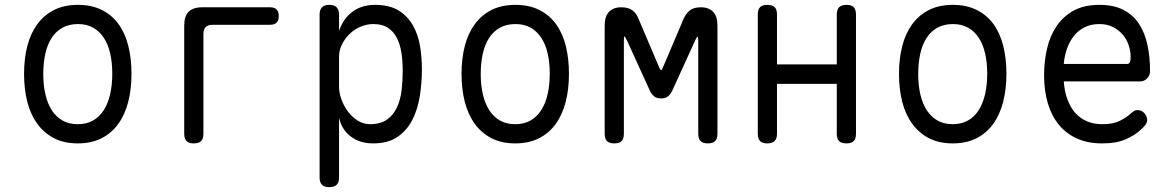

<svg xmlns="http://www.w3.org/2000/svg" viewBox="-20 -580 4840 790"><path d="M300 10Q244 10 203 -11Q162 -32 134 -70Q106 -108 92.5 -160.5Q79 -213 79 -276Q79 -339 92.5 -391Q106 -443 133.5 -480.5Q161 -518 202.5 -539Q244 -560 301 -560Q357 -560 399 -539Q441 -518 468 -480.5Q495 -443 508 -391Q521 -339 521 -277Q521 -213 507.5 -160.5Q494 -108 466.5 -70Q439 -32 397.5 -11Q356 10 300 10ZM300 -69Q336 -69 362.5 -84Q389 -99 406.5 -126Q424 -153 433 -191.5Q442 -230 442 -277Q442 -322 433.5 -359.5Q425 -397 407.5 -424Q390 -451 363.5 -466Q337 -481 301 -481Q264 -481 237 -466Q210 -451 192.5 -424Q175 -397 166.5 -359Q158 -321 158 -275Q158 -229 167 -191Q176 -153 193.5 -126Q211 -99 237.5 -84Q264 -69 300 -69Z M777 10Q757 10 747.5 0.5Q738 -9 738 -30V-475Q738 -513 756 -531.5Q774 -550 812 -550H1091Q1109 -550 1118 -541Q1127 -532 1127 -514Q1127 -496 1118 -487Q1109 -478 1091 -478H854Q836 -478 826.5 -468.5Q817 -459 817 -441V-30Q817 -9 807.5 0.5Q798 10 777 10Z M1335 -560Q1355 -560 1365 -550Q1375 -540 1375 -520V-453Q1383 -476 1395.5 -495Q1408 -514 1426 -528.5Q1444 -543 1468 -551.5Q1492 -560 1523 -560Q1583 -560 1620.5 -536.5Q1658 -513 1679.5 -474.5Q1701 -436 1708.5 -389Q1716 -342 1716 -294Q1716 -240 1707.5 -185.5Q1699 -131 1677 -87.5Q1655 -44 1616 -17Q1577 10 1515 10Q1460 10 1422.5 -19Q1385 -48 1375 -96V150Q1375 171 1365 180.5Q1355 190 1335 190Q1315 190 1305 180.5Q1295 171 1295 150V-520Q1295 -540 1305 -550Q1315 -560 1335 -560ZM1516 -481Q1488 -481 1462 -469.5Q1436 -458 1417 -439Q1398 -420 1386.5 -396Q1375 -372 1375 -347V-224Q1375 -199 1384.5 -172Q1394 -145 1411 -122Q1428 -99 1451.5 -84Q1475 -69 1502 -69Q1546 -69 1572.5 -88Q1599 -107 1613.5 -138.5Q1628 -170 1632.5 -209.5Q1637 -249 1637 -290Q1637 -329 1631.5 -364Q1626 -399 1612 -425.5Q1598 -452 1575 -466.5Q1552 -481 1516 -481Z M2100 10Q2044 10 2003 -11Q1962 -32 1934 -70Q1906 -108 1892.5 -160.5Q1879 -213 1879 -276Q1879 -339 1892.5 -391Q1906 -443 1933.5 -480.5Q1961 -518 2002.5 -539Q2044 -560 2101 -560Q2157 -560 2199 -539Q2241 -518 2268 -480.5Q2295 -443 2308 -391Q2321 -339 2321 -277Q2321 -213 2307.5 -160.5Q2294 -108 2266.5 -70Q2239 -32 2197.5 -11Q2156 10 2100 10ZM2100 -69Q2136 -69 2162.5 -84Q2189 -99 2206.5 -126Q2224 -153 2233 -191.5Q2242 -230 2242 -277Q2242 -322 2233.5 -359.5Q2225 -397 2207.5 -424Q2190 -451 2163.5 -466Q2137 -481 2101 -481Q2064 -481 2037 -466Q2010 -451 1992.5 -424Q1975 -397 1966.5 -359Q1958 -321 1958 -275Q1958 -229 1967 -191Q1976 -153 1993.5 -126Q2011 -99 2037.5 -84Q2064 -69 2100 -69Z M2932 -30Q2932 -9 2922.5 0.5Q2913 10 2892.5 10Q2872 10 2862.5 0.5Q2853 -9 2853 -30V-413Q2853 -429 2850 -429Q2847 -429 2840 -413L2747 -209Q2740 -193 2729 -184Q2718 -175 2700 -175Q2682 -175 2671 -184Q2660 -193 2653 -209L2560 -413Q2552 -430 2549.5 -430Q2547 -430 2547 -413V-30Q2547 -9 2537.5 0.5Q2528 10 2507.5 10Q2487 10 2477.5 0.5Q2468 -9 2468 -30V-475Q2468 -513 2486 -531.5Q2504 -550 2536 -550Q2551 -550 2562 -547Q2573 -544 2582 -537.5Q2591 -531 2597.5 -521.5Q2604 -512 2608 -501L2690 -308Q2697 -291 2700 -291Q2703 -291 2710 -308L2792 -501Q2802 -524 2818 -537Q2834 -550 2864 -550Q2896 -550 2914 -531.5Q2932 -513 2932 -475Z M3137 10Q3117 10 3107.5 0.5Q3098 -9 3098 -30V-520Q3098 -541 3107.5 -550.5Q3117 -560 3137 -560Q3158 -560 3167.5 -550.5Q3177 -541 3177 -520V-315H3423V-520Q3423 -541 3433 -550.5Q3443 -560 3463 -560Q3483 -560 3492.5 -550.5Q3502 -541 3502 -520V-30Q3502 -9 3492.5 0.5Q3483 10 3463 10Q3442 10 3432.5 0.5Q3423 -9 3423 -30V-235H3177V-30Q3177 -9 3167 0.5Q3157 10 3137 10Z M3900 10Q3844 10 3803 -11Q3762 -32 3734 -70Q3706 -108 3692.5 -160.5Q3679 -213 3679 -276Q3679 -339 3692.5 -391Q3706 -443 3733.5 -480.5Q3761 -518 3802.5 -539Q3844 -560 3901 -560Q3957 -560 3999 -539Q4041 -518 4068 -480.5Q4095 -443 4108 -391Q4121 -339 4121 -277Q4121 -213 4107.5 -160.5Q4094 -108 4066.5 -70Q4039 -32 3997.5 -11Q3956 10 3900 10ZM3900 -69Q3936 -69 3962.5 -84Q3989 -99 4006.5 -126Q4024 -153 4033 -191.5Q4042 -230 4042 -277Q4042 -322 4033.5 -359.5Q4025 -397 4007.5 -424Q3990 -451 3963.5 -466Q3937 -481 3901 -481Q3864 -481 3837 -466Q3810 -451 3792.5 -424Q3775 -397 3766.5 -359Q3758 -321 3758 -275Q3758 -229 3767 -191Q3776 -153 3793.5 -126Q3811 -99 3837.5 -84Q3864 -69 3900 -69Z M4660 -127Q4677 -127 4688.5 -114.5Q4700 -102 4700 -86Q4700 -78 4696 -71Q4692 -64 4682 -54Q4665 -37 4647 -25.5Q4629 -14 4608.5 -5.5Q4588 3 4565 6.5Q4542 10 4514 10Q4456 10 4411.5 -10Q4367 -30 4337 -66.5Q4307 -103 4291.5 -154.5Q4276 -206 4276 -270Q4276 -327 4288 -379.5Q4300 -432 4327 -472Q4354 -512 4397 -536Q4440 -560 4504 -560Q4563 -560 4603 -539Q4643 -518 4667 -481Q4691 -444 4701.5 -394.5Q4712 -345 4712 -287Q4712 -271 4700.5 -258Q4689 -245 4670 -245H4357Q4360 -202 4373 -168.5Q4386 -135 4406 -113.5Q4426 -92 4453.5 -80.5Q4481 -69 4515 -69Q4560 -69 4588 -83Q4616 -97 4635 -115Q4642 -121 4647 -124Q4652 -127 4660 -127ZM4357 -317H4619Q4624 -317 4628 -322Q4632 -327 4632 -347Q4632 -370 4624 -394Q4616 -418 4600 -437Q4584 -456 4560 -468.5Q4536 -481 4504 -481Q4469 -481 4443 -468Q4417 -455 4399 -432.5Q4381 -410 4370.5 -380.5Q4360 -351 4357 -317Z"/></svg>

Font: Maple Mono NL Light
Style: Regular
Weight: 300
Monospace: yes
Designer: subframe7536
Version: Version 7.000